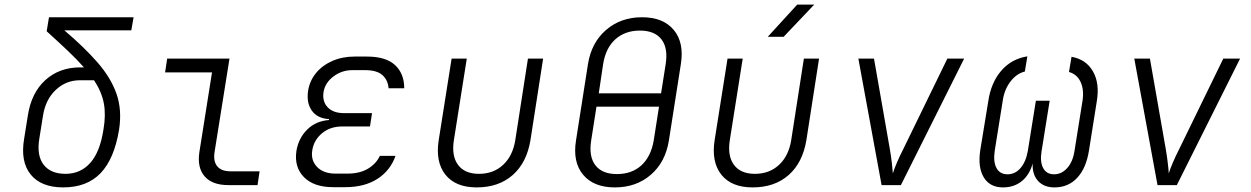

<svg xmlns="http://www.w3.org/2000/svg" viewBox="-20 -805 5440 835"><path d="M255 10Q159 10 113.5 -46Q68 -102 85 -202L101 -302Q116 -401 177 -456.5Q238 -512 329 -512H345Q315 -546 275 -584Q235 -622 183 -669L193 -730H561L551 -673H260Q347 -599 404.5 -533Q462 -467 486.5 -397.5Q511 -328 498 -242Q477 -114 417.5 -52Q358 10 255 10ZM265 -49Q330 -49 372.5 -96.5Q415 -144 430 -242Q441 -306 431.5 -356Q422 -406 389 -456H328Q267 -456 222.5 -414Q178 -372 167 -302L151 -202Q139 -129 169.5 -89Q200 -49 265 -49Z M973 0Q903 0 870 -38Q837 -76 847 -143L902 -490H698L707 -550H978L913 -143Q907 -103 925 -81.5Q943 -60 982 -60H1109L1100 0Z M1481 9H1429Q1345 9 1302 -34.5Q1259 -78 1269 -148Q1278 -204 1316 -241.5Q1354 -279 1411 -283V-287Q1360 -290 1336 -324Q1312 -358 1320 -411Q1327 -454 1354.5 -487.5Q1382 -521 1425.5 -540Q1469 -559 1522 -559H1576Q1658 -559 1698 -522Q1738 -485 1738 -421H1670Q1667 -457 1643 -478.5Q1619 -500 1567 -500H1513Q1466 -500 1429.5 -472Q1393 -444 1387 -404Q1381 -364 1405 -338.5Q1429 -313 1476 -313H1598L1589 -255H1468Q1416 -255 1380.5 -225.5Q1345 -196 1338 -151Q1331 -108 1359 -79Q1387 -50 1439 -50H1491Q1545 -50 1580.5 -71.5Q1616 -93 1632 -127H1700Q1678 -64 1622 -27.5Q1566 9 1481 9Z M2053 10Q1961 10 1917 -45.5Q1873 -101 1888 -196L1944 -550H2010L1954 -196Q1943 -127 1972 -88Q2001 -49 2063 -49Q2126 -49 2168 -88Q2210 -127 2221 -196L2276 -550H2342L2287 -196Q2271 -98 2210 -44Q2149 10 2053 10Z M2654 10Q2562 10 2516 -45Q2470 -100 2485 -194L2537 -526Q2552 -620 2616 -675Q2680 -730 2772 -730Q2864 -730 2910 -675Q2956 -620 2941 -526L2889 -194Q2874 -100 2810.5 -45Q2747 10 2654 10ZM2584 -399H2855L2875 -526Q2886 -596 2856.5 -634Q2827 -672 2763 -672Q2698 -672 2656 -634Q2614 -596 2603 -526ZM2663 -48Q2728 -48 2769.5 -86Q2811 -124 2823 -194L2846 -341H2574L2551 -194Q2540 -124 2569.5 -86Q2599 -48 2663 -48Z M3253 10Q3161 10 3117 -45.5Q3073 -101 3088 -196L3144 -550H3210L3154 -196Q3143 -127 3172 -88Q3201 -49 3263 -49Q3326 -49 3368 -88Q3410 -127 3421 -196L3476 -550H3542L3487 -196Q3471 -98 3410 -44Q3349 10 3253 10ZM3319 -645 3447 -785H3521L3388 -645Z M3814 0 3713 -550H3781L3850 -156Q3855 -127 3858.5 -97.5Q3862 -68 3863 -51Q3868 -68 3880.5 -97.5Q3893 -127 3908 -156L4100 -550H4173L3898 0Z M4342 10Q4285 10 4258.5 -33.5Q4232 -77 4243 -151L4278 -365Q4290 -446 4334.5 -497.5Q4379 -549 4448 -560L4437 -494Q4401 -485 4374.5 -450.5Q4348 -416 4341 -368L4306 -149Q4299 -102 4313.5 -74.5Q4328 -47 4362 -47Q4395 -47 4418.5 -74.5Q4442 -102 4450 -149L4485 -367H4545L4510 -149Q4502 -102 4516.5 -74.5Q4531 -47 4564 -47Q4597 -47 4621.5 -74.5Q4646 -102 4653 -149L4688 -368Q4695 -415 4679.5 -448.5Q4664 -482 4629 -492L4640 -558Q4703 -547 4733 -495Q4763 -443 4750 -365L4716 -151Q4704 -74 4665 -32Q4626 10 4566 10Q4520 10 4494.5 -18Q4469 -46 4471 -94Q4457 -44 4423.5 -17Q4390 10 4342 10Z M5014 0 4913 -550H4981L5050 -156Q5055 -127 5058.5 -97.5Q5062 -68 5063 -51Q5068 -68 5080.5 -97.5Q5093 -127 5108 -156L5300 -550H5373L5098 0Z"/></svg>

Font: JetBrains Mono NL ExtraLight
Style: Italic
Weight: 200
Italic angle: -9°
Monospace: yes
Designer: Philipp Nurullin, Konstantin Bulenkov
Foundry: JetBrains
Version: Version 2.305; ttfautohint (v1.8.4.7-5d5b)